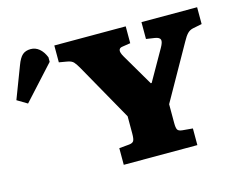

<svg xmlns="http://www.w3.org/2000/svg" viewBox="-369 -865 1247 1013"><g transform="rotate(-15 254.0 -358.5)"><path d="M189 0V-91L244 -96Q263 -98 269 -108Q275 -118 275 -148V-242L101 -551Q88 -574 77 -587Q66 -600 39 -604L-2 -611V-703H388V-611L343 -604Q327 -602 324.5 -589.5Q322 -577 336 -553L438 -379H443L538 -546Q554 -574 550 -587Q546 -600 521 -604L474 -611V-703H778V-611L728 -601Q710 -597 697.5 -584Q685 -571 671 -545L503 -247V-144Q503 -118 508.5 -108Q514 -98 535 -96L591 -91V0ZM-215 -443 -270 -476 -204 -649Q-190 -687 -173 -702Q-156 -717 -128 -717Q-102 -717 -81.5 -700Q-61 -683 -48 -651V-626Z"/></g></svg>

Font: Literata 18pt Black
Style: Regular
Weight: 900
Designer: Latin by Veronika Burian and Jose Scaglione. Greek by Irene Vlachou. Cyrillic by Vera Evstafieva.
Foundry: TypeTogether
Version: Version 3.103;gftools[0.9.29]